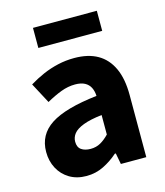

<svg xmlns="http://www.w3.org/2000/svg" viewBox="-117 -867 832 970"><g transform="rotate(-15 299.0 -382.5)"><path d="M216 14Q165 14 127.5 -8.5Q90 -31 69.5 -69.5Q49 -108 49 -156Q49 -246 125 -295.5Q201 -345 368 -364Q367 -389 357.5 -408Q348 -427 328.5 -437.5Q309 -448 278 -448Q241 -448 204 -434Q167 -420 126 -397L69 -504Q105 -526 143 -542.5Q181 -559 222.5 -568.5Q264 -578 308 -578Q381 -578 430 -550Q479 -522 505 -466Q531 -410 531 -325V0H398L387 -58H382Q347 -27 305.5 -6.5Q264 14 216 14ZM271 -113Q300 -113 323 -126Q346 -139 368 -162V-264Q307 -257 270.5 -243Q234 -229 219 -210Q204 -191 204 -168Q204 -139 222.5 -126Q241 -113 271 -113ZM147 -674V-779H481V-674Z"/></g></svg>

Font: Noto Sans SC ExtraBold
Style: Regular
Weight: 800
Designer: Ryoko NISHIZUKA 西塚涼子 (kana, bopomofo & ideographs); Paul D. Hunt (Latin, Greek & Cyrillic); Sandoll Communications 산돌커뮤니
Foundry: Adobe
Version: Version 2.004-H2;hotconv 1.0.118;makeotfexe 2.5.65603